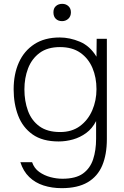

<svg xmlns="http://www.w3.org/2000/svg" viewBox="-20 -729 647 999"><path d="M301 250Q250 250 206.5 236Q163 222 132 192Q101 162 86 115H147Q158 147 184 165.5Q210 184 242 192.5Q274 201 305 201Q374 201 411.5 174Q449 147 464.5 100Q480 53 480 -7V-99Q460 -60 428.5 -37Q397 -14 360 -3.5Q323 7 285 7Q201 7 149.5 -29.5Q98 -66 74.5 -127.5Q51 -189 51 -264Q51 -343 78 -403.5Q105 -464 158.5 -499Q212 -534 291 -534Q343 -534 395.5 -512Q448 -490 482 -434L483 -527H536V-5Q536 75 512 132Q488 189 436 219.5Q384 250 301 250ZM293 -42Q354 -42 396 -73Q438 -104 460 -155Q482 -206 482 -265Q482 -326 461 -375.5Q440 -425 398 -454.5Q356 -484 292 -484Q227 -484 186 -453.5Q145 -423 126 -373Q107 -323 107 -264Q107 -203 125.5 -152.5Q144 -102 185 -72Q226 -42 293 -42ZM303 -619Q283 -619 270.5 -631Q258 -643 258 -665Q258 -686 271 -697.5Q284 -709 304 -709Q323 -709 336 -697Q349 -685 349 -665Q349 -644 335.5 -631.5Q322 -619 303 -619Z"/></svg>

Font: Onest ExtraLight
Style: Regular
Weight: 250
Designer: Dmitri Voloshin, Andrey Kudryavtsev
Foundry: Dmitri Voloshin, Andrey Kudryavtsev
Version: Version 1.000;gftools[0.9.33]